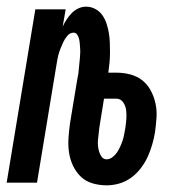

<svg xmlns="http://www.w3.org/2000/svg" viewBox="-32 -548 552 576"><path d="M288 8Q266 8 245.5 2Q225 -4 210.5 -18Q196 -32 187 -51Q178 -70 175 -91Q172 -112 173.5 -134Q175 -156 178 -178L200 -311Q202 -319 203 -326.5Q204 -334 204.5 -341.5Q205 -349 206 -356.5Q207 -364 207.5 -371.5Q208 -379 208.5 -386.5Q209 -394 208.5 -401Q208 -408 207.5 -415.5Q207 -423 205.5 -430Q204 -437 200 -443.5Q196 -450 189 -450Q178 -450 170 -440.5Q162 -431 157.5 -421Q153 -411 149 -401Q145 -391 142.5 -380.5Q140 -370 138.5 -360Q137 -350 135 -339L79 0H-12L74 -520H165L156 -468Q161 -479 167.5 -489Q174 -499 182.5 -508Q191 -517 202.5 -522.5Q214 -528 226 -528Q241 -528 254 -521Q267 -514 275 -502.5Q283 -491 287.5 -477.5Q292 -464 294.5 -449.5Q297 -435 297.5 -420Q298 -405 298 -390Q298 -375 296.5 -360Q295 -345 293 -330H317Q339 -330 359.5 -324.5Q380 -319 395.5 -306.5Q411 -294 420.5 -276Q430 -258 434.5 -237.5Q439 -217 437.5 -195Q436 -173 433 -151Q430 -133 424.5 -114Q419 -95 411 -77.5Q403 -60 390.5 -43.5Q378 -27 361.5 -15Q345 -3 326 2.5Q307 8 288 8ZM288 -70Q297 -70 305.5 -76.5Q314 -83 319.5 -91.5Q325 -100 329 -109Q333 -118 336 -127Q339 -136 340.5 -145Q342 -154 344 -164Q346 -177 347 -190.5Q348 -204 346.5 -217Q345 -230 337.5 -241Q330 -252 317 -252H280L266 -165Q265 -156 264 -147Q263 -138 262 -128.5Q261 -119 262 -110Q263 -101 265.5 -92.5Q268 -84 273.5 -77Q279 -70 288 -70Z"/></svg>

Font: Iosevka Semibold
Style: Italic
Weight: 600
Italic angle: -9°
Monospace: yes
Designer: Belleve Invis
Foundry: Belleve Invis
Version: Version 32.5.0; ttfautohint (v1.8.4)